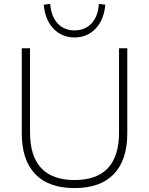

<svg xmlns="http://www.w3.org/2000/svg" viewBox="-20 -951 760 979"><path d="M360 8Q228 8 159.5 -63.5Q91 -135 91 -271V-705H133V-277Q133 -154 190.5 -93.5Q248 -33 360 -33Q473 -33 530 -93.5Q587 -154 587 -277V-705H629V-271Q629 -135 560.5 -63.5Q492 8 360 8ZM360 -760Q296 -760 253 -804.5Q210 -849 203 -927L236 -931Q241 -867 274 -831.5Q307 -796 360 -796Q413 -796 446.5 -831.5Q480 -867 484 -931L517 -927Q510 -849 467 -804.5Q424 -760 360 -760Z"/></svg>

Font: Nunito Sans 12pt ExtraLight
Style: Regular
Weight: 200
Version: Version 3.101;gftools[0.9.27]